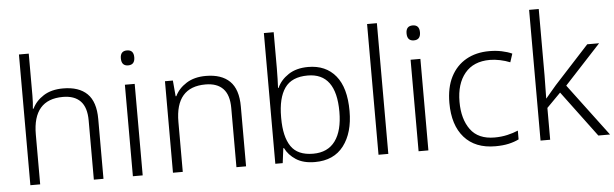

<svg xmlns="http://www.w3.org/2000/svg" viewBox="-49 -1024 3557 1112"><g transform="rotate(-5 1730.0 -468.0)"><path d="M145 -610Q145 -589 144 -570Q143 -551 141 -533H145Q166 -577 211.5 -606Q257 -635 325 -635Q417 -635 465 -588Q513 -541 513 -441V-93H457V-437Q457 -513 422 -549.5Q387 -586 320 -586Q145 -586 145 -383V-93H88V-853H145Z M713 -822Q752 -822 752 -779Q752 -735 713 -735Q674 -735 674 -779Q674 -822 713 -822ZM741 -625V-93H684V-625Z M1155 -635Q1246 -635 1294 -588Q1342 -541 1342 -441V-93H1286V-437Q1286 -513 1251 -549.5Q1216 -586 1149 -586Q974 -586 974 -383V-93H917V-625H963L971 -533H975Q996 -577 1042 -606Q1088 -635 1155 -635Z M1569 -643Q1569 -614 1568 -581.5Q1567 -549 1566 -529H1569Q1589 -574 1635 -604.5Q1681 -635 1750 -635Q1852 -635 1909.5 -565.5Q1967 -496 1967 -360Q1967 -234 1909.5 -158.5Q1852 -83 1742 -83Q1675 -83 1632.5 -110.5Q1590 -138 1570 -179H1566L1555 -93H1512V-853H1569ZM1743 -586Q1650 -586 1609.5 -528Q1569 -470 1569 -360V-353Q1569 -245 1607.5 -188.5Q1646 -132 1736 -132Q1821 -132 1864.5 -191.5Q1908 -251 1908 -361Q1908 -586 1743 -586Z M2169 -93H2112V-853H2169Z M2374 -822Q2413 -822 2413 -779Q2413 -735 2374 -735Q2335 -735 2335 -779Q2335 -822 2374 -822ZM2402 -625V-93H2345V-625Z M2791 -83Q2674 -83 2610.5 -155Q2547 -227 2547 -356Q2547 -446 2579 -508Q2611 -570 2668.5 -602.5Q2726 -635 2803 -635Q2841 -635 2875 -628Q2909 -621 2935 -609L2919 -560Q2892 -571 2861 -577.5Q2830 -584 2802 -584Q2707 -584 2656.5 -523Q2606 -462 2606 -357Q2606 -257 2651 -195.5Q2696 -134 2791 -134Q2830 -134 2865 -142Q2900 -150 2928 -162V-111Q2902 -98 2868.5 -90.5Q2835 -83 2791 -83Z M3110 -467Q3110 -435 3109 -400.5Q3108 -366 3108 -333H3109Q3122 -348 3138.5 -368Q3155 -388 3170 -405L3372 -625H3441L3230 -397L3458 -93H3390L3191 -360L3110 -278V-93H3054V-853H3110Z"/></g></svg>

Font: Noto Sans Kannada UI Light
Style: Regular
Weight: 300
Designer: Jelle Bosma - Monotype Design Team
Foundry: Monotype Imaging Inc.
Version: Version 2.005; ttfautohint (v1.8.4.7-5d5b)